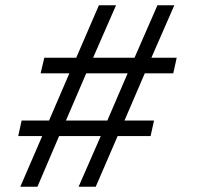

<svg xmlns="http://www.w3.org/2000/svg" viewBox="-20 -708 776 728"><path d="M140 -192 57 0H122L204 -192H362L278 0H343L426 -192H551L564 -251H452L529 -430H637L650 -489H554L641 -688H577L490 -489H333L420 -688H355L269 -489H148L134 -430H243L166 -251H62L49 -192ZM387 -251H230L307 -430H464Z"/></svg>

Font: Saira UNSAM
Style: Italic
Weight: 400
Italic angle: -12°
Designer: Hector Gatti with collaboration of the Omnibus-Type team
Foundry: Omnibus-Type
Version: Version 0.072;PS 000.072;hotconv 1.0.88;makeotf.lib2.5.64775